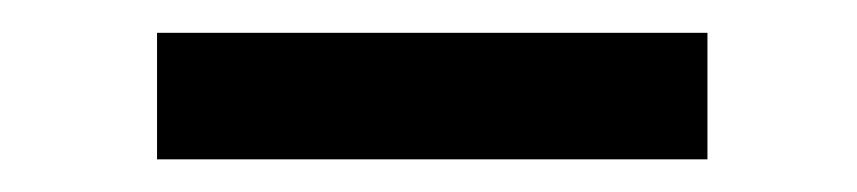

<svg xmlns="http://www.w3.org/2000/svg" viewBox="-20 -728 522 117"><path d="M411.1 -708H75.7V-630.9H411.1Z"/></svg>

Font: Roboto Medium
Style: Regular
Weight: 500
Designer: Google
Version: Version 2.137; 2017